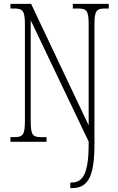

<svg xmlns="http://www.w3.org/2000/svg" viewBox="-20 -734 609 994"><path d="M344 240H350C434 240 469 186 469 11V-605C469 -679 479 -690 526 -690H543V-714H357V-690H382C429 -690 439 -679 439 -606V-85L141 -714H34V-690H52C98 -690 109 -679 109 -606V-109C109 -35 99 -24 51 -24H34V0H221V-24H196C148 -24 139 -35 139 -109V-629L439 -1V10C439 170 407 211 349 211H344Z"/></svg>

Font: Noto Serif Khmer ExtraCondensed ExtraLight
Style: Regular
Weight: 200
Width: 2
Designer: Danh Hong and the Monotype Design Team
Foundry: Monotype Imaging Inc.
Version: Version 2.004